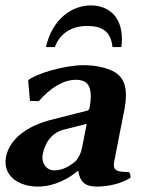

<svg xmlns="http://www.w3.org/2000/svg" viewBox="-28 -680 564 710"><path d="M292.8 -222 274.4 -129C272.1 -116 259.9 -91.1 251.5 -84C224.4 -61 199.5 -50 171.5 -50C144.9 -50 128.8 -73.6 128.8 -97.8C128.8 -100.8 129 -103.9 129.6 -107C135.9 -143.1 156.6 -187.8 209.1 -201ZM393.8 -80C398.9 -109 430.6 -266 432.5 -277C435.9 -296.2 437.6 -313.1 437.6 -327.9C437.6 -359.6 429.9 -382.2 414.1 -399.1C387.4 -427.5 329.2 -439 281.1 -439C209.1 -439 107.5 -407 79.8 -386L76.1 -382L82.8 -307L115.6 -306C158.5 -356 207.6 -385 252.6 -385C287.5 -385 307.7 -369.3 307.7 -324.1C307.7 -312.5 306.4 -298.8 303.6 -283C302.4 -276 298.7 -272 295.5 -271L173 -240C73 -217 6 -166 -6 -98C-7.1 -92 -7.6 -86.2 -7.6 -80.6C-7.6 -22.5 48.1 10 111.9 10C151 10 206.2 -3 259.2 -48H261.2C267.9 -7 286.9 10 329.9 10C369 10 420.7 0 454.8 -23C455 -31.7 453.6 -39 448.5 -44C412.9 -44 392.8 -46.4 392.8 -70C392.8 -73 393.1 -76.3 393.8 -80ZM387.9 -506H420.9C422.2 -516.4 422.8 -526.3 422.8 -535.6C422.8 -620.6 371.2 -660 308.1 -660C237.1 -660 165.1 -609 141.9 -506H174.9C195.7 -561.5 242.2 -584 294.7 -584C348.7 -584 382.2 -564.5 387.9 -506Z"/></svg>

Font: Linux Biolinum O 
Style: Bold Italic
Weight: 700
Designer: Philipp H. Poll
Foundry: Philipp H. Poll
Version: Version 1.3.2